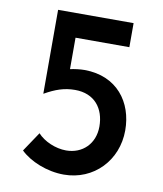

<svg xmlns="http://www.w3.org/2000/svg" viewBox="-77 -722 676 794"><g transform="rotate(10 261.0 -325.5)"><path d="M244 8C370 8 463 -90 463 -216C463 -334 391 -432 255 -433C235 -433 213 -430 194 -426V-558H420V-659H103V-307H104C148 -332 185 -345 230 -345C312 -345 355 -289 355 -213C355 -141 305 -92 236 -92C192 -92 143 -113 116 -143L61 -61C101 -22 173 8 244 8Z"/></g></svg>

Font: Reem Kufi
Style: Regular
Weight: 400
Designer: Khaled Hosny
Version: Version 0.007